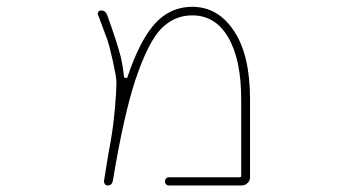

<svg xmlns="http://www.w3.org/2000/svg" viewBox="-20 -575 1040 571"><path d="M482.4 -23.4Q477.5 -23.4 474.1 -26.9Q470.7 -30.3 470.7 -35.6Q470.7 -41 474.1 -44.4Q477.5 -47.9 482.4 -47.9H693.4Q697.3 -47.9 697.3 -52.7V-279.3Q697.3 -397.5 659.2 -462.9Q621.1 -529.3 551.8 -529.3Q498 -529.3 459 -489.3Q420.9 -450.2 382.8 -337.9Q347.7 -231.4 315.4 -36.1Q312.5 -23.4 299.8 -23.4Q294.9 -23.4 292 -27.3Q289.1 -31.2 289.1 -36.1Q303.7 -127.9 310.5 -163.1Q317.4 -203.1 322.3 -258.8Q326.2 -305.7 326.2 -326.2Q326.2 -330.1 326.2 -333Q325.2 -349.6 315.9 -392.1Q306.6 -434.6 298.8 -458Q291 -478.5 271.5 -531.2Q270.5 -532.2 270.5 -534.2Q270.5 -537.1 272.5 -540Q275.4 -543.9 280.3 -543.9Q293.9 -543.9 298.8 -530.3Q329.1 -446.3 339.8 -403.3Q345.7 -377 348.6 -348.6Q348.6 -343.8 352.5 -343.8L353.5 -342.8Q358.4 -342.8 359.4 -346.7Q392.6 -445.3 432.6 -495.1Q457 -525.4 486.8 -540Q516.6 -554.7 551.8 -554.7Q589.8 -554.7 620.6 -537.1Q651.4 -519.5 674.8 -484.4Q723.6 -413.1 723.6 -279.3V-47.9Q723.6 -38.1 716.3 -30.8Q709 -23.4 699.2 -23.4Z"/></svg>

Font: Rounded Mgen+ 1m thin
Style: Regular
Weight: 100
Designer: [Source Han Sans]
Ryoko NISHIZUKA  (kana & ideographs); Paul D. Hunt (Latin, Greek & Cyrillic); Wenlong ZHANG  (bopomofo
Version: Version 1.059.20150602